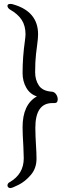

<svg xmlns="http://www.w3.org/2000/svg" viewBox="-20 -787 390 978"><path d="M160 -136Q160 -115 161 -93Q162 -71 163 -53Q166 -8 166 21Q166 70 137.5 103.5Q109 137 75.5 154Q42 171 33 171Q26 171 22 167Q18 163 18 158Q18 147 29 141Q101 100 101 19L99 -41Q95 -107 95 -139Q95 -255 168 -296Q133 -307 114 -340Q95 -373 95 -415Q95 -496 107 -580Q110 -603 110 -612Q110 -655 91 -685Q72 -715 30 -739Q25 -742 21.5 -747Q18 -752 18 -757Q18 -767 32 -767Q41 -767 46 -765Q174 -729 174 -612Q174 -593 169 -556Q168 -551 163.5 -512Q159 -473 159 -419Q159 -380 178 -351.5Q197 -323 244 -320Q257 -319 265.5 -307Q274 -295 274 -281Q274 -262 258 -262H247Q160 -262 160 -136Z"/></svg>

Font: Iansui
Style: Regular
Weight: 400
Designer: But Ko / Fontworks Inc.
Foundry: zi-hi.com / Fontworks Inc.
Version: Version 1.002